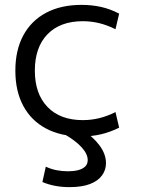

<svg xmlns="http://www.w3.org/2000/svg" viewBox="-20 -550 577 788"><path d="M315 10Q230 10 169 -22.5Q108 -55 75.5 -115.5Q43 -176 43 -260Q43 -344 75.5 -404.5Q108 -465 169 -497.5Q230 -530 315 -530Q357 -530 395 -521.5Q433 -513 469 -494L454 -430Q420 -447 387 -455Q354 -463 320 -463Q227 -463 175 -409.5Q123 -356 123 -260Q123 -165 175 -111Q227 -57 320 -57Q354 -57 387 -65Q420 -73 454 -90L469 -26Q433 -8 395 1Q357 10 315 10ZM265 218Q203 218 154 197L168 134Q189 144 212 148.5Q235 153 259 153Q282 153 300 148.5Q318 144 329 134Q340 124 340 107Q340 82 315 54.5Q290 27 243 0L315 -20Q363 12 389 47.5Q415 83 415 120Q415 147 399 169.5Q383 192 350 205Q317 218 265 218Z"/></svg>

Font: M PLUS 2 Thin
Style: Regular
Weight: 400
Version: Version 1.001